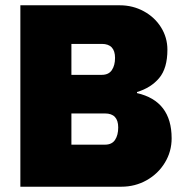

<svg xmlns="http://www.w3.org/2000/svg" viewBox="-20 -706 696 726"><path d="M613 -518Q613 -448 582 -411Q551 -374 498 -358V-354Q629 -324 629 -183Q629 -133 603.5 -91Q578 -49 534.5 -24.5Q491 0 439 0H57V-686H433Q482 -686 523.5 -663.5Q565 -641 589 -602.5Q613 -564 613 -518ZM415 -487Q415 -540 365 -540H250V-423H365Q391 -423 403 -441Q415 -459 415 -487ZM427 -224Q427 -277 377 -277H250V-159H377Q403 -159 415 -177Q427 -195 427 -224Z"/></svg>

Font: Chivo Black
Style: Regular
Weight: 900
Designer: Hector Gatti
Foundry: Omnibus-Type
Version: Version 1.007